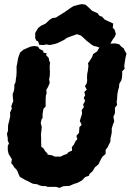

<svg xmlns="http://www.w3.org/2000/svg" viewBox="-20 -895 638 938"><path d="M271 23 254 18H241H212L203 14H187L174 11L161 5L142 3L131 -2L114 -11L103 -16L91 -23L77 -31L70 -46L66 -57L60 -67L50 -77L41 -91L35 -98L38 -117L32 -127L22 -143L18 -162V-182L24 -195L18 -207V-219L14 -241L19 -257V-274L20 -286L25 -305L30 -328L29 -345L38 -364L35 -375L40 -390L45 -401L43 -415L42 -436L47 -448L50 -464V-481L56 -493L58 -513L60 -523L61 -543V-571L63 -580L69 -613L74 -627L78 -638L94 -652L103 -656L126 -666L138 -669L150 -670L166 -667L173 -656L191 -647L193 -637L208 -635L205 -626L218 -612L220 -599L225 -588L223 -577V-558L224 -544L223 -522L220 -508L223 -490L215 -471L206 -455L208 -442L204 -427L203 -411V-399V-375L192 -363L188 -338V-319L183 -312L179 -294L184 -275L183 -264L180 -237L181 -220V-207V-196L182 -177L191 -172L201 -156L212 -145V-140L235 -136L247 -130H277L290 -137L307 -143L315 -152L332 -159L331 -177L340 -187L350 -207L358 -215L353 -231L366 -246L368 -274L379 -285L370 -304L375 -321L381 -340L379 -357L390 -372L386 -384L396 -402L389 -417L396 -429L392 -446L404 -457L395 -474L404 -489L406 -502L405 -516L406 -534L409 -548L412 -573L410 -586L419 -599L430 -616L435 -631L456 -645L458 -651L466 -663L479 -673L502 -683L515 -684L524 -682L542 -683L562 -679L572 -668L585 -658L589 -648L598 -633L593 -613L589 -587L587 -572L589 -559L577 -547V-532L576 -517L573 -503L563 -486L561 -467L558 -458L554 -439L553 -429L552 -412L550 -397L552 -382L541 -368L542 -352L541 -340L534 -325L538 -302L532 -287L526 -268V-248L523 -233L520 -219L519 -202L513 -191L505 -174L496 -163V-143L481 -130L474 -119L465 -100L460 -91L444 -78L432 -58L418 -46L414 -36L396 -30L381 -14L359 -2L343 3L340 4L320 13L301 14L288 15ZM172 -676 166 -693 158 -696 152 -708V-734L166 -758L180 -769L203 -780L222 -798L236 -807L253 -809L272 -821L296 -836L326 -857L339 -865L360 -871L380 -875L398 -872L417 -855L430 -842L456 -831L467 -817L478 -814L492 -799L516 -788L533 -780L531 -759L540 -750L546 -729L541 -716L532 -704L521 -685L500 -674L496 -666L467 -662L448 -669H442L430 -675L403 -696L386 -712L376 -721L356 -728L320 -715L307 -710L293 -700L260 -684L247 -680L224 -675L205 -678L195 -675Z"/></svg>

Font: Winky Rough
Style: Bold Italic
Weight: 700
Italic angle: -8.97852°
Designer: Simon Atzbach
Foundry: typofactur
Version: Version 1.206; ttfautohint (v1.8.4.7-5d5b)